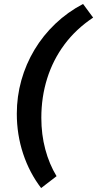

<svg xmlns="http://www.w3.org/2000/svg" viewBox="-20 -761 491 971"><path d="M188 190Q129 113 97 16.5Q65 -80 65 -186Q65 -273 88 -355Q111 -437 154.5 -509.5Q198 -582 260 -641Q322 -700 400 -741L451 -672Q364 -614 306 -536Q248 -458 218.5 -364Q189 -270 189 -165Q189 -81 209 -6Q229 69 266 130Z"/></svg>

Font: Kantumruy Pro SemiBold
Style: Italic
Weight: 600
Italic angle: -13°
Version: Version 1.002